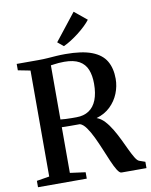

<svg xmlns="http://www.w3.org/2000/svg" viewBox="-104 -1065 894 1140"><g transform="rotate(-10 343.0 -495.0)"><path d="M31 0V-38.5L107.5 -51V-690L33.5 -704.5V-743H165Q195 -743 221.5 -745Q248 -747 273.5 -748.8Q299 -750.5 327.5 -750.5Q427.5 -750.5 486.8 -727.8Q546 -705 571.5 -661.2Q597 -617.5 597 -554.5Q597 -509.5 579.8 -466.5Q562.5 -423.5 528.8 -391Q495 -358.5 445 -344Q470.5 -335 492.2 -311.5Q514 -288 533 -256Q552 -224 568.5 -189.8Q585 -155.5 599.2 -125.2Q613.5 -95 626 -74.8Q638.5 -54.5 649.5 -50.5L685 -38V0H534.5Q523 0 509.2 -22Q495.5 -44 480.5 -79Q465.5 -114 449 -154Q432.5 -194 414.8 -231Q397 -268 378.5 -293.8Q360 -319.5 341 -325.5Q330.5 -325.5 315 -325.5Q299.5 -325.5 283.5 -325.5Q267.5 -325.5 253.5 -325.8Q239.5 -326 232 -326.5V-51L325 -38.5V0ZM328.5 -369.5Q372.5 -369.5 403.2 -389.8Q434 -410 449.8 -450Q465.5 -490 465.5 -548Q465.5 -597.5 451.2 -633Q437 -668.5 403.5 -687.5Q370 -706.5 313 -706.5Q294 -706.5 279.5 -705.2Q265 -704 253.2 -702.2Q241.5 -700.5 232 -699.5V-373Q244.5 -371.5 263.5 -370.5Q282.5 -369.5 300.5 -369.5Q318.5 -369.5 328.5 -369.5ZM327.5 -798.5 292.5 -827.5 420 -989.5 495 -928Q481.5 -910.5 461.8 -891.8Q442 -873 419 -855.2Q396 -837.5 372.8 -822.8Q349.5 -808 328.5 -798.5Z"/></g></svg>

Font: Merriweather 72pt SemiBold
Style: Regular
Weight: 600
Version: Version 2.100